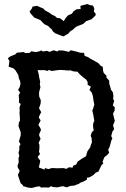

<svg xmlns="http://www.w3.org/2000/svg" viewBox="-20 -930 625 955"><path d="M138 5 119 3 96 -4 90 -13 83 -18 76 -38 69 -60 78 -80 69 -96 67 -105 73 -122 72 -143 76 -155 72 -170 76 -184V-202L82 -213L74 -226L83 -257V-272L77 -289L72 -302L74 -321L79 -329V-344L77 -368L78 -378L77 -395L83 -413L74 -420L75 -436L73 -457L80 -469L70 -483L78 -497L82 -513L80 -527L74 -540L71 -557L57 -580L47 -590L23 -598L27 -627L19 -640L30 -649L57 -660L64 -668L98 -671L106 -666L128 -667L135 -675L158 -671L173 -674L186 -679L193 -674L214 -677L226 -672L247 -680L265 -674L271 -679H292L323 -672L331 -680L350 -676L372 -670L378 -668L398 -667L401 -652L418 -646L428 -639L452 -626L469 -616L482 -602L491 -598L493 -577L496 -567L511 -552L508 -546L523 -529L524 -511L528 -500L532 -484L542 -470L544 -452L543 -437L548 -428L541 -406L551 -396L550 -380L542 -365L551 -329L547 -318L542 -306L548 -288L539 -275L533 -253L539 -242L534 -232L529 -213L524 -196L518 -186L523 -170L512 -158L499 -148L490 -125L494 -118L484 -107L476 -90L470 -77L456 -71L444 -59L425 -48L412 -46L413 -37L395 -27L379 -21L373 -16L349 -7L329 -5L312 2L293 -4L264 2L243 0L233 -4L224 3L200 2L184 3L178 -3L165 -2ZM202 -86 203 -94 221 -89 237 -94H245L265 -93L296 -94L310 -90L323 -98L341 -96L344 -106L358 -111L367 -127L379 -135L389 -142L408 -153L411 -165L415 -178L428 -196L433 -212L437 -221L436 -242L431 -255L437 -273L446 -281L443 -299V-314L449 -329L444 -359L439 -381L443 -389L449 -410L446 -425L445 -431L442 -452L436 -470L425 -483L432 -499L416 -508V-522L409 -534L392 -547L385 -553L370 -567L367 -573L345 -575L328 -581L325 -579L312 -580L300 -581L285 -582H274L259 -580L237 -577L224 -582L215 -577L203 -581H186H167L173 -559L175 -545L180 -523L178 -512L181 -496L177 -481L174 -468L175 -450L183 -431L182 -415L177 -400L174 -392L185 -372L177 -357L173 -345L182 -331L171 -309L180 -294L184 -284L175 -263V-255L182 -240L172 -219L176 -210V-190L174 -175L179 -164L167 -149L180 -131L178 -118L173 -97L189 -91ZM296 -749 284 -753 255 -764 243 -774 236 -786 232 -788 219 -801 202 -809 195 -815 181 -830 169 -835 150 -843 133 -862 127 -872 140 -890 141 -897 164 -901 180 -894 195 -888 204 -878H205L228 -865L235 -859L255 -849L263 -841L279 -839L297 -825L307 -841L319 -854L338 -862L345 -873L361 -884L381 -885L380 -901L415 -910L425 -905L443 -902L449 -887L447 -872L456 -862L455 -853L435 -834L409 -825L400 -817L394 -811L368 -801L357 -796L342 -782L330 -775L320 -763Z"/></svg>

Font: Winky Rough
Style: Regular
Weight: 400
Designer: Simon Atzbach
Foundry: typofactur
Version: Version 1.206